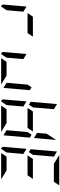

<svg xmlns="http://www.w3.org/2000/svg" viewBox="1112 -2152 1040 3304"><g transform="rotate(90 1632.0 -500.0)"><path d="M205 -454 267 -546H611L549 -454ZM94 0Q78 -1 67.5 -12.5Q57 -24 59 -41L93 -436L181 -382L156 -93Z M1434 0H982L1043 -93H1281ZM910 0Q894 -1 883.5 -12.5Q873 -24 875 -41L909 -436L997 -382L972 -93ZM1532 -493 1493 -41V-39L1405 -93L1436 -454L1482 -523Z M1837 -454 1899 -546H2243L2181 -454ZM2355 -564 2267 -618 2281 -784 2388 -944ZM1828 -546 1781 -477 1732 -507 1771 -959V-961L1859 -907ZM2250 0H1798L1859 -93H2097ZM1726 0Q1710 -1 1699.5 -12.5Q1689 -24 1691 -41L1725 -436L1813 -382L1788 -93ZM2348 -493 2309 -41V-39L2221 -93L2252 -454L2298 -523Z M2653 -454 2715 -546H3059L2997 -454ZM2644 -546 2597 -477 2548 -507 2587 -959V-961L2675 -907ZM2799 -907 2646 -1000H3168H3170L3108 -907ZM3066 0H2614L2675 -93H2913ZM2542 0Q2526 -1 2515.5 -12.5Q2505 -24 2507 -41L2541 -436L2629 -382L2604 -93Z"/></g></svg>

Font: DSEG7 Modern Mini
Style: Italic
Weight: 400
Italic angle: -5°
Designer: Keshikan(Twitter:@keshinomi_88pro)
Version: Version 0.46